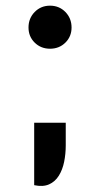

<svg xmlns="http://www.w3.org/2000/svg" viewBox="-20 -520 339 660"><path d="M97.5 116.5V-98H206V-20Q206 9 200.5 36.2Q195 63.5 182.2 84Q169.5 104.5 148.5 113.8Q127.5 123 97.5 116.5ZM152 -352.5Q120.5 -352.5 99.2 -373.5Q78 -394.5 78 -425.5Q78 -457 99.2 -478.8Q120.5 -500.5 152 -500.5Q183.5 -500.5 204.8 -478.8Q226 -457 226 -425.5Q226 -394.5 204.8 -373.5Q183.5 -352.5 152 -352.5Z"/></svg>

Font: Expletus Sans SemiBold
Style: Regular
Weight: 600
Version: Version 7.500